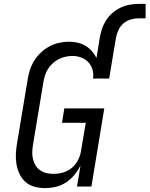

<svg xmlns="http://www.w3.org/2000/svg" viewBox="-20 -957 767 985"><path d="M211 8Q183 8 157 1Q131 -6 111.5 -23Q92 -40 80.5 -64Q69 -88 64.5 -114.5Q60 -141 61.5 -169Q63 -197 68 -225L122 -550Q126 -575 134 -599.5Q142 -624 156.5 -647Q171 -670 191 -688.5Q211 -707 234.5 -719.5Q258 -732 283.5 -737.5Q309 -743 334 -743Q357 -743 378.5 -738Q400 -733 418.5 -722Q437 -711 451 -695Q465 -679 475 -660L492 -764Q496 -787 503.5 -809.5Q511 -832 524.5 -853Q538 -874 557 -890.5Q576 -907 598 -917.5Q620 -928 643.5 -932.5Q667 -937 690 -937H727V-863H690Q671 -863 650.5 -857Q630 -851 613.5 -837Q597 -823 588 -803.5Q579 -784 575 -764L540 -554H457Q461 -578 454.5 -600Q448 -622 433 -638Q418 -654 396.5 -662Q375 -670 351 -670Q334 -670 316 -666Q298 -662 282 -654Q266 -646 251.5 -633Q237 -620 227 -604.5Q217 -589 211.5 -572Q206 -555 203 -538L149 -213Q146 -194 145.5 -175.5Q145 -157 149.5 -139.5Q154 -122 163 -107.5Q172 -93 186.5 -83Q201 -73 218.5 -69Q236 -65 254 -65Q271 -65 287.5 -68Q304 -71 320 -78Q336 -85 349.5 -96.5Q363 -108 372.5 -122.5Q382 -137 388 -153Q394 -169 396 -185L420 -327H298L310 -401H515L449 0H375L393 -108Q380 -82 361.5 -59.5Q343 -37 318.5 -21Q294 -5 266 1.5Q238 8 211 8Z"/></svg>

Font: Iosevka Etoile
Style: Italic
Weight: 400
Italic angle: -9°
Designer: Belleve Invis
Foundry: Belleve Invis
Version: Version 22.1.2; ttfautohint (v1.8.4)